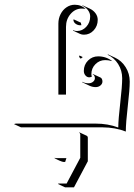

<svg xmlns="http://www.w3.org/2000/svg" viewBox="-20 -526 570 814"><path d="M211.4 144.8 211.9 142.8Q215.6 144.5 219.7 144.5H261.5L256.3 160.4L249.8 160.6Q245.1 160.6 233.3 155.5Q221.4 150.4 211.4 144.8ZM225.6 253.9 228.3 252H262.5L320.3 143.1V43.9Q320.3 39.1 315.9 36.9L316.7 35.2L346.7 49.1Q352.3 51.8 352.3 57.9V157.7L293.7 268.1H255.6ZM39.1 0 46.9 -2H384.8Q437.7 -2 481.4 14.6Q481.7 -20 489.9 -90.6Q498 -161.1 498 -194.3Q498 -227.3 481 -254.3Q463.9 -281.2 436.3 -293.9L437.7 -295.4L467.8 -281.5Q495.6 -268.6 512.8 -241.1Q530 -213.6 530 -180.2Q530 -147 521.7 -75.6Q513.4 -4.2 513.4 31.7Q469 14.2 414.8 13.9H69.1ZM227.5 -125V-425.8Q227.5 -447.5 236.8 -465.9Q246.1 -484.4 262.1 -495.1Q278.1 -505.9 297.1 -505.9Q311 -505.9 323.1 -501Q335.2 -496.1 343.5 -487.5L339.4 -488.8Q333.3 -489.7 327.1 -489.7Q299.1 -489.7 279.4 -467Q259.8 -444.3 259.8 -412.1V-125ZM289.8 -396V-398.2Q297.4 -394.5 306.2 -394.5Q329.3 -394.5 345.8 -412.5Q362.3 -430.4 362.3 -456.1Q362.3 -470.5 353.1 -482.8Q344 -495.1 328.9 -502L330.3 -503.4L360.4 -489.5Q375.7 -482.4 385 -469.7Q394.3 -457 394.3 -441.9Q394.3 -415.8 377.2 -397.3Q360.1 -378.9 335.9 -378.9Q326.7 -378.9 319.8 -382.1ZM291 -441.9 292.7 -443.8 323.2 -429.7Q323.2 -424.6 324.7 -421.4L325 -419.2L319.3 -418.9Q309.8 -418.9 300.9 -425Q292 -431.2 291 -441.9ZM315.4 -285.9 316.7 -290.8 329.1 -284.9 330.6 -283.7Q326.4 -280.8 322.5 -277.3Q316.9 -280.8 315.4 -285.9ZM328.1 -179.4Q340.8 -172.9 355.5 -172.9Q366.5 -172.9 374.4 -179.3Q382.3 -185.8 382.3 -194.3Q382.3 -200 380.1 -204.2Q377.9 -208.5 374.3 -209.7L372.6 -211.9Q374.3 -211.9 376 -211.2L406.2 -197.3Q409.9 -195.6 412.1 -190.9Q414.3 -186.3 414.3 -180.4Q414.3 -170.7 405.9 -163.7Q397.5 -156.7 385.5 -156.7Q371.8 -156.7 359.4 -162.6L329.3 -176.8ZM335.4 -225.6Q335.4 -251.2 353.1 -269.2Q370.8 -287.1 396 -287.1Q429.7 -287.1 456.1 -266.8L451.4 -267.8Q439 -271.2 426 -271.2Q401.9 -271.2 384.6 -253.9Q367.4 -236.6 367.4 -211.7Q367.4 -207.5 368.7 -203.6L370.1 -202.1Q365.7 -198.2 358.4 -198.2Q348.9 -198.2 342.2 -206.2Q335.4 -214.1 335.4 -225.6Z"/></svg>

Font: AgreloyOut1
Style: Medium
Weight: 400
Designer: gluk
Foundry: gluk
Version: Version 0.27